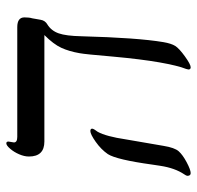

<svg xmlns="http://www.w3.org/2000/svg" viewBox="-28 -602 641 626"><g transform="rotate(-90 293.0 -288.5)"><path d="M145 -464.8Q96.2 -464.8 96.2 -515.1Q96.2 -530.3 103.5 -547.1Q110.8 -564 121.6 -576.4Q132.3 -588.9 139.2 -588.9Q145 -588.9 145 -582L142.1 -564Q142.1 -553.2 160.2 -553.2H518.1Q549.8 -553.2 549.8 -529.8Q549.8 -513.7 546.9 -504.9L542 -477.1Q539.6 -462.4 526.9 -455.1Q506.3 -442.4 497.8 -418.2Q489.3 -394 488.3 -344.2Q483.4 -161.6 469.2 -77.1Q464.8 -51.3 456.8 -38.3Q448.7 -25.4 422.6 -6.6Q396.5 12.2 387.2 12.2Q379.9 12.2 379.9 4.9L381.8 -2.9Q392.6 -29.8 403.1 -89.6Q413.6 -149.4 421.9 -240.7Q429.7 -333 433.1 -350.1Q439 -384.3 450.7 -409.7Q462.4 -435.1 492.2 -464.8ZM187 -309.1Q187 -304.2 176.8 -291Q161.6 -263.7 151.9 -198.2L130.9 -76.2Q125 -40 113.3 -26.9Q101.6 -13.7 77.1 -0.7Q52.7 12.2 42 12.2Q33.2 12.2 33.2 1Q33.7 -2.4 38.1 -8.8Q58.6 -39.1 65.9 -86.9L69.8 -112.8Q85.9 -229.5 104 -257.8Q119.1 -279.8 144 -297.4Q168.9 -314.9 179.2 -314.9Q187 -314.9 187 -309.1Z"/></g></svg>

Font: Tinos
Style: Italic
Weight: 400
Italic angle: -16.333°
Designer: Steve Matteson
Foundry: Monotype Imaging Inc.
Version: Version 1.32